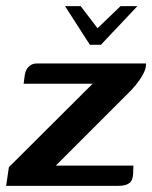

<svg xmlns="http://www.w3.org/2000/svg" viewBox="-30 -606 496 626"><path d="M182 -586H233L288 -514L363 -586H418L299 -460H263ZM152 -66H405L404 -39Q403 -17 391 -8.5Q379 0 355 0H-10L-1 -61L272 -333H47L51 -363Q54 -380 64.5 -389.5Q75 -399 89 -399H446Q447 -384 437.5 -366Q428 -348 413.5 -330Q399 -312 383 -297Z"/></svg>

Font: Genos SemiBold
Style: Italic
Weight: 600
Italic angle: -8°
Version: Version 1.010